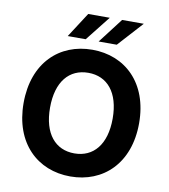

<svg xmlns="http://www.w3.org/2000/svg" viewBox="-99 -1022 981 1115"><g transform="rotate(10 391.0 -464.5)"><path d="M731.5 -363.6C731.5 -601.6 583.8 -737.2 391 -737.2C197.1 -737.2 50.4 -601.6 50.4 -363.6C50.4 -126.8 197.1 9.9 391 9.9C583.8 9.9 731.5 -125.7 731.5 -363.6ZM575.6 -363.6C575.6 -209.5 502.5 -126.1 391 -126.1C279.1 -126.1 206.3 -209.5 206.3 -363.6C206.3 -517.8 279.1 -601.2 391 -601.2C502.5 -601.2 575.6 -517.8 575.6 -363.6ZM417.6 -790.5H524.5L658 -937.5H530.2ZM235.4 -790.5H341.3L457.4 -937.5H330.3Z"/></g></svg>

Font: Karasuma Gothic
Style: Bold
Weight: 700
Designer: Rasmus Andersson / Ryoko Nishizuka
Foundry: Genbu
Version: Version 1.00